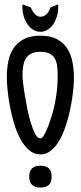

<svg xmlns="http://www.w3.org/2000/svg" viewBox="-20 -846 365 866"><path d="M162.1 0Q111.8 0 111.8 -49.8Q111.8 -98.6 162.1 -98.6Q187 -98.6 200 -86.9Q212.9 -75.2 212.9 -49.8Q212.9 -23.4 200 -11.7Q187 0 162.1 0ZM162.1 -685.1Q207 -685.1 236.3 -669.7Q265.6 -654.3 282.7 -628.2Q299.8 -602.1 306.6 -567.1Q313.5 -532.2 313.5 -493.2Q313.5 -477.5 311.5 -454.3Q309.6 -431.2 305.7 -404.1Q301.8 -377 295.4 -347.7Q289.1 -318.4 280.3 -290Q271.5 -261.7 259.8 -236.1Q248 -210.4 233.4 -191.2Q218.8 -171.9 200.9 -160.6Q183.1 -149.4 162.1 -149.4Q133.3 -149.4 110.6 -169.2Q87.9 -189 71 -220.7Q54.2 -252.4 42.7 -291.5Q31.2 -330.6 24.2 -369.4Q17.1 -408.2 13.9 -442.4Q10.7 -476.6 10.7 -498Q10.7 -536.6 17.8 -570.8Q24.9 -605 42.5 -630.4Q60.1 -655.8 89.1 -670.4Q118.2 -685.1 162.1 -685.1ZM240.2 -502.9Q240.2 -525.4 238 -545.4Q235.8 -565.4 228 -580.3Q220.2 -595.2 204.6 -603.8Q189 -612.3 162.1 -612.3Q136.2 -612.3 120.4 -604Q104.5 -595.7 95.9 -581.1Q87.4 -566.4 84.5 -546.9Q81.5 -527.3 81.5 -504.9Q81.5 -496.1 84.2 -471.7Q86.9 -447.3 92 -415.8Q97.2 -384.3 104.2 -350.1Q111.3 -315.9 120.4 -287.4Q129.4 -258.8 139.9 -240.2Q150.4 -221.7 162.1 -221.7Q168.9 -221.7 176.3 -232.9Q183.6 -244.1 189.7 -258.3Q195.8 -272.5 200.7 -286.1Q205.6 -299.8 207 -304.2Q223.1 -350.1 231.7 -402.1Q240.2 -454.1 240.2 -502.9ZM163.6 -770.5Q177.7 -770.5 189.7 -782.2Q201.7 -793.9 207.5 -812.5L242.2 -826.2Q242.7 -823.7 242.7 -820.6Q242.7 -817.4 242.7 -814.5Q242.7 -791.5 236.3 -771.2Q230 -751 219.2 -735.6Q208.5 -720.2 193.6 -711.4Q178.7 -702.6 162.1 -702.6Q145 -702.6 130.4 -711.4Q115.7 -720.2 104.7 -735.6Q93.8 -751 87.4 -771.2Q81.1 -791.5 81.1 -814.5Q81.1 -817.4 81.1 -820.1Q81.1 -822.8 82 -826.2L119.1 -812.5Q126 -793.9 137.7 -782.2Q149.4 -770.5 163.6 -770.5Z"/></svg>

Font: XAYAX
Style: Regular
Weight: 400
Designer: Peter Wiegel
Foundry: Peter Wiegel
Version: Version 1.000 2009 initial release